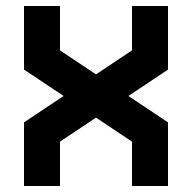

<svg xmlns="http://www.w3.org/2000/svg" viewBox="-20 -620 580 640"><path d="M60 -600H180V-452L300 -372L420 -452V-600H540V-388L408 -300L540 -212V0H420V-148L300 -228L180 -148V0H60V-212L192 -300L60 -388Z"/></svg>

Font: SOV_raksil
Style: Book
Weight: 400
Version: Version 1.00